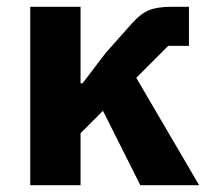

<svg xmlns="http://www.w3.org/2000/svg" viewBox="-20 -545 620 565"><path d="M69 0V-525H217V-300H223L290 -388L369 -477Q394 -505 418.5 -515Q443 -525 484 -525H536V-410H475L381 -316L566 0H393L283 -219L217 -153V0Z"/></svg>

Font: Anuphan
Style: Bold
Weight: 700
Designer: Mike Abbink, Paul van der Laan, Pieter van Rosmalen, Mint Tantisuwanna
Foundry: Bold Monday; Cadson Demak
Version: Version 3.002;hotconv 1.0.109;makeotfexe 2.5.65596